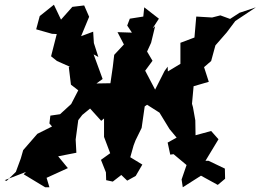

<svg xmlns="http://www.w3.org/2000/svg" viewBox="-25 -763 1102 812"><path d="M659 -290 648 -289 692 -217 722 -181 684 -160 695 -109 709 -111 764 -65 743 -4 748 29 825 -20 896 19 927 -7 926 -50 857 -83H844L899 -174L868 -209L802 -191L801 -254L791 -310L787 -324L795 -412L786 -396L858 -417L838 -479L868 -505L886 -571L934 -626L970 -674C999 -693 1028 -713 1057 -732L988 -709L948 -683L907 -698L872 -689L805 -693L797 -600L823 -614L738 -582V-493L685 -461L684 -481L671 -463L631 -384L589 -464L620 -506L597 -545L614 -582L631 -652L621 -644L647 -684L585 -732L581 -693L524 -684L513 -655L533 -625L472 -627L499 -575L458 -531L452 -480L442 -411L383 -410L409 -429L371 -533L391 -522L372 -581L369 -629L318 -610L352 -692L331 -740L281 -734L233 -680L203 -743L143 -695L128 -639L195 -620L215 -619L191 -525L216 -505L270 -481L266 -479L275 -405L306 -381L276 -323L229 -280L188 -274L184 -241L195 -228L133 -197L73 -128L63 -93L42 -36L3 2L-5 -1L85 -36L75 -26L166 29H184L172 -11L262 -52L221 -102L298 -117L295 -173L306 -255L323 -277L356 -304L403 -252L433 -277L415 -275V-184C424 -161 432 -138 441 -115L402 -87L423 -34L424 -1L452 5L488 -23L513 1L549 -19L577 -67L526 -98L540 -148L548 -169L574 -222L587 -313L597 -320L663 -278Z"/></svg>

Font: Asimov Aggro
Style: CondIt
Weight: 500
Designer: Google
Version: Version 2.000980; 2014